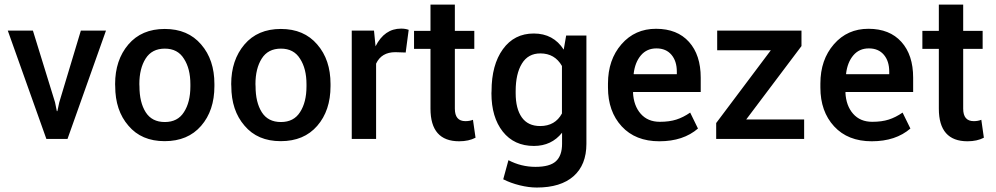

<svg xmlns="http://www.w3.org/2000/svg" viewBox="-20 -610 4373 843"><path d="M124.5 -475.6 221.7 -160.6 229.5 -122.1H231.9L240.2 -160.6L335 -475.6H445.3L276.4 0H183.6L14.2 -475.6Z M592.3 -231Q592.3 -160.6 619.6 -117.4Q647 -74.2 703.6 -74.2Q760.3 -74.2 787.6 -117.7Q815.9 -161.1 815.9 -231V-240.2Q815.9 -308.6 787.6 -352.1Q760.3 -396.5 703.6 -396.5Q647 -396.5 619.4 -352.8Q591.8 -309.1 591.8 -240.7ZM863.3 -414.6Q921.4 -347.7 921.4 -241.2V-231.9Q921.4 -124.5 863 -57.4Q804.7 9.8 702.9 9.8Q601.1 9.8 543.9 -58.1Q485.8 -125 485.8 -231.9L485.4 -240.7Q485.4 -346.2 543.5 -414.6Q601.6 -482.9 703.4 -482.9Q805.2 -482.9 863.3 -414.6Z M1102.1 -231Q1102.1 -160.6 1129.4 -117.4Q1156.7 -74.2 1213.4 -74.2Q1270 -74.2 1297.4 -117.7Q1325.7 -161.1 1325.7 -231V-240.2Q1325.7 -308.6 1297.4 -352.1Q1270 -396.5 1213.4 -396.5Q1156.7 -396.5 1129.2 -352.8Q1101.6 -309.1 1101.6 -240.7ZM1373 -414.6Q1431.2 -347.7 1431.2 -241.2V-231.9Q1431.2 -124.5 1372.8 -57.4Q1314.5 9.8 1212.6 9.8Q1110.8 9.8 1053.7 -58.1Q995.6 -125 995.6 -231.9L995.1 -240.7Q995.1 -346.2 1053.2 -414.6Q1111.3 -482.9 1213.1 -482.9Q1314.9 -482.9 1373 -414.6Z M1631.3 0H1524.4V-475.6H1622.1L1628.9 -406.7Q1668 -484.4 1741.2 -484.4Q1759.8 -484.4 1774.4 -479L1761.2 -379.4L1715.8 -380.9Q1654.8 -380.9 1631.3 -330.6Z M1870.1 -589.8H1977.1V-474.6H2062.5V-395.5H1977.1V-132.8Q1977.1 -78.1 2023.4 -78.1Q2042 -78.1 2056.6 -84L2067.9 -5.4Q2038.1 10.3 1996.1 10.3Q1870.1 10.3 1870.1 -132.8V-395.5H1797.9V-474.6H1870.1Z M2455.1 -392.1 2465.8 -454.1H2554.7V21.5Q2554.7 113.8 2498.3 163.6Q2441.9 213.4 2336.9 213.4Q2301.8 213.4 2262 203.6Q2222.2 193.8 2189.5 177.2L2212.4 93.3Q2268.1 122.6 2331.1 122.6Q2394 122.6 2420.9 97.9Q2447.8 73.2 2447.8 21.5V-27.3Q2401.4 30.8 2324.2 30.8Q2237.3 30.8 2187.5 -32.2Q2137.7 -95.2 2137.7 -200.7L2138.2 -210Q2138.2 -325.2 2188 -394Q2237.8 -462.9 2323.7 -462.9Q2409.7 -462.9 2455.1 -392.1ZM2244.1 -210V-200.7Q2244.1 -132.8 2271 -94.7Q2297.9 -56.6 2351.6 -56.6Q2417.5 -56.6 2447.3 -111.8V-320.3Q2416 -375.5 2352.5 -375.5Q2298.8 -375.5 2271.5 -330.8Q2244.1 -286.1 2244.1 -210Z M2951.7 -295.4Q2951.7 -341.8 2928 -369.6Q2904.3 -397.5 2862.1 -397.5Q2819.8 -397.5 2793.9 -366.9Q2768.1 -336.4 2762.2 -286.6L2762.7 -284.2H2951.7ZM3044.9 -45.9Q2980 10.3 2875 10.3Q2770 10.3 2709.7 -55.2Q2649.4 -120.6 2649.4 -225.6V-243.2Q2649.4 -347.7 2708.7 -415.8Q2768.1 -483.9 2860.8 -483.6Q2953.6 -483.4 3005.1 -426Q3056.6 -368.7 3056.6 -269V-206.1H2760.3L2759.3 -203.6Q2762.2 -145.5 2793.2 -110.4Q2824.2 -75.2 2877 -75.2Q2918.9 -75.2 2949.5 -85Q2980 -94.7 3010.3 -115.7L3044.4 -45.9Z M3510.7 -85.4V0H3124.5V-69.8L3364.3 -389.2H3128.9V-475.6H3499V-407.7L3256.3 -85.4Z M3884.3 -295.4Q3884.3 -341.8 3860.6 -369.6Q3836.9 -397.5 3794.7 -397.5Q3752.4 -397.5 3726.6 -366.9Q3700.7 -336.4 3694.8 -286.6L3695.3 -284.2H3884.3ZM3977.5 -45.9Q3912.6 10.3 3807.6 10.3Q3702.6 10.3 3642.3 -55.2Q3582 -120.6 3582 -225.6V-243.2Q3582 -347.7 3641.4 -415.8Q3700.7 -483.9 3793.5 -483.6Q3886.2 -483.4 3937.7 -426Q3989.3 -368.7 3989.3 -269V-206.1H3692.9L3691.9 -203.6Q3694.8 -145.5 3725.8 -110.4Q3756.8 -75.2 3809.6 -75.2Q3851.6 -75.2 3882.1 -85Q3912.6 -94.7 3942.9 -115.7L3977.1 -45.9Z M4102.1 -589.8H4209V-474.6H4294.4V-395.5H4209V-132.8Q4209 -78.1 4255.4 -78.1Q4273.9 -78.1 4288.6 -84L4299.8 -5.4Q4270 10.3 4228 10.3Q4102.1 10.3 4102.1 -132.8V-395.5H4029.8V-474.6H4102.1Z"/></svg>

Font: Yantramanav Medium
Style: Regular
Weight: 500
Version: Version 1.001;PS 1.0;hotconv 1.0.72;makeotf.lib2.5.5900; ttf